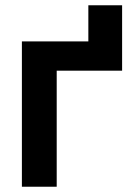

<svg xmlns="http://www.w3.org/2000/svg" viewBox="-20 -705 515 728"><path d="M195 -437V3H63V-548H315V-685H443V-437Z"/></svg>

Font: Sinter Bold
Style: Regular
Weight: 700
Foundry: Adobe & rsms
Version: Version 1.000